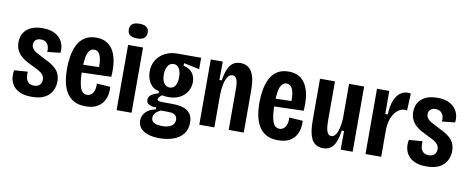

<svg xmlns="http://www.w3.org/2000/svg" viewBox="-71 -1040 3749 1530"><g transform="rotate(10 1803.0 -274.5)"><path d="M206 13Q150 13 113 -3Q76 -19 56 -46Q36 -73 31 -105.5Q26 -138 33 -171L142 -179Q139 -152 144 -129Q149 -106 165 -92Q181 -78 208 -78Q241 -78 256 -95Q271 -112 271 -136Q271 -159 258.5 -175Q246 -191 224.5 -203.5Q203 -216 174 -229Q148 -241 122.5 -255Q97 -269 75.5 -288.5Q54 -308 41 -334.5Q28 -361 28 -397Q28 -440 47 -472Q66 -504 104 -522.5Q142 -541 199 -541Q261 -541 301 -519Q341 -497 359.5 -459Q378 -421 372 -372L267 -361Q270 -384 264 -404Q258 -424 242.5 -437Q227 -450 200 -450Q172 -450 158 -435.5Q144 -421 144 -399Q144 -380 155 -365.5Q166 -351 186.5 -339Q207 -327 236 -313Q267 -298 295 -282.5Q323 -267 344 -248Q365 -229 376.5 -203.5Q388 -178 388 -142Q388 -102 370 -66.5Q352 -31 312.5 -9Q273 13 206 13Z M642 13Q583 13 545 -9Q507 -31 485 -69Q463 -107 454 -155.5Q445 -204 445 -258Q445 -311 454 -361.5Q463 -412 483.5 -452.5Q504 -493 541 -517Q578 -541 633 -541Q686 -541 721 -519Q756 -497 776 -458Q796 -419 802.5 -366.5Q809 -314 804 -254L537 -246V-309L712 -314L694 -288Q697 -344 690 -378.5Q683 -413 668.5 -428.5Q654 -444 633 -444Q609 -444 594 -424Q579 -404 572.5 -365Q566 -326 566 -266Q566 -176 582 -127.5Q598 -79 639 -79Q653 -79 665 -86Q677 -93 685.5 -105.5Q694 -118 698 -137.5Q702 -157 700 -181L810 -174Q813 -146 807.5 -113.5Q802 -81 783.5 -52Q765 -23 730.5 -5Q696 13 642 13Z M892 0V-528H1013V0ZM953 -591Q914 -591 895 -606Q876 -621 876 -650Q876 -680 895 -695Q914 -710 953 -710Q992 -710 1010.5 -694.5Q1029 -679 1029 -651Q1029 -621 1010 -606Q991 -591 953 -591Z M1265 161Q1209 161 1170 147Q1131 133 1111 108Q1091 83 1091 49Q1091 7 1120.5 -22Q1150 -51 1199 -60V-76Q1166 -75 1142.5 -86Q1119 -97 1119 -123Q1119 -150 1141.5 -165.5Q1164 -181 1198 -190V-208Q1151 -215 1124.5 -255Q1098 -295 1098 -349Q1098 -402 1122.5 -442Q1147 -482 1190.5 -505Q1234 -528 1293 -528H1483V-436L1356 -462V-442Q1410 -428 1431 -396.5Q1452 -365 1452 -326Q1452 -285 1431.5 -250Q1411 -215 1372.5 -194.5Q1334 -174 1281 -174Q1272 -174 1256.5 -175Q1241 -176 1227 -179Q1211 -166 1205 -157.5Q1199 -149 1199 -143Q1199 -136 1206 -132Q1213 -128 1224.5 -127Q1236 -126 1251 -126H1318Q1335 -126 1362.5 -124Q1390 -122 1418.5 -111Q1447 -100 1466.5 -74.5Q1486 -49 1486 -3Q1486 53 1456.5 89.5Q1427 126 1377.5 143.5Q1328 161 1265 161ZM1269 62Q1306 62 1328.5 53Q1351 44 1361.5 29Q1372 14 1372 -5Q1372 -25 1363.5 -35.5Q1355 -46 1342 -51Q1329 -56 1316 -57Q1303 -58 1293 -58H1239Q1212 -45 1197.5 -28.5Q1183 -12 1183 9Q1183 28 1193 39.5Q1203 51 1222.5 56.5Q1242 62 1269 62ZM1277 -251Q1306 -251 1321.5 -276Q1337 -301 1337 -344Q1337 -389 1321.5 -415Q1306 -441 1277 -441Q1247 -441 1230 -414.5Q1213 -388 1213 -345Q1213 -316 1220.5 -295Q1228 -274 1242.5 -262.5Q1257 -251 1277 -251Z M1561 0V-341V-528H1658L1657 -379H1676Q1685 -438 1701 -473.5Q1717 -509 1741.5 -525Q1766 -541 1799 -541Q1835 -541 1857.5 -526.5Q1880 -512 1893 -489Q1906 -466 1912 -438Q1918 -410 1919.5 -383Q1921 -356 1921 -334V0H1799V-309Q1799 -329 1798.5 -351Q1798 -373 1793.5 -392Q1789 -411 1780 -422.5Q1771 -434 1754 -434Q1730 -434 1714.5 -409.5Q1699 -385 1691.5 -347Q1684 -309 1683 -268V0Z M2199 13Q2140 13 2102 -9Q2064 -31 2042 -69Q2020 -107 2011 -155.5Q2002 -204 2002 -258Q2002 -311 2011 -361.5Q2020 -412 2040.5 -452.5Q2061 -493 2098 -517Q2135 -541 2190 -541Q2243 -541 2278 -519Q2313 -497 2333 -458Q2353 -419 2359.5 -366.5Q2366 -314 2361 -254L2094 -246V-309L2269 -314L2251 -288Q2254 -344 2247 -378.5Q2240 -413 2225.5 -428.5Q2211 -444 2190 -444Q2166 -444 2151 -424Q2136 -404 2129.5 -365Q2123 -326 2123 -266Q2123 -176 2139 -127.5Q2155 -79 2196 -79Q2210 -79 2222 -86Q2234 -93 2242.5 -105.5Q2251 -118 2255 -137.5Q2259 -157 2257 -181L2367 -174Q2370 -146 2364.5 -113.5Q2359 -81 2340.5 -52Q2322 -23 2287.5 -5Q2253 13 2199 13Z M2565 13Q2529 13 2506 -1.5Q2483 -16 2471 -40Q2459 -64 2453.5 -92Q2448 -120 2446.5 -147Q2445 -174 2445 -195V-528H2566V-224Q2566 -203 2567 -181Q2568 -159 2572 -139Q2576 -119 2585.5 -106.5Q2595 -94 2612 -94Q2629 -94 2641.5 -107.5Q2654 -121 2662 -144Q2670 -167 2674.5 -195Q2679 -223 2680 -252V-528H2802V-215V0H2705L2706 -151H2687Q2679 -92 2663.5 -56Q2648 -20 2624 -3.5Q2600 13 2565 13Z M2906 0V-307V-528H3005L3006 -342H3026Q3029 -411 3046.5 -454.5Q3064 -498 3092 -519Q3120 -540 3153 -540Q3159 -540 3165.5 -539.5Q3172 -539 3178 -537L3172 -399Q3168 -400 3161.5 -400.5Q3155 -401 3149 -401Q3122 -401 3096 -380Q3070 -359 3052.5 -319Q3035 -279 3033 -223V0Z M3400 13Q3344 13 3307 -3Q3270 -19 3250 -46Q3230 -73 3225 -105.5Q3220 -138 3227 -171L3336 -179Q3333 -152 3338 -129Q3343 -106 3359 -92Q3375 -78 3402 -78Q3435 -78 3450 -95Q3465 -112 3465 -136Q3465 -159 3452.5 -175Q3440 -191 3418.5 -203.5Q3397 -216 3368 -229Q3342 -241 3316.5 -255Q3291 -269 3269.5 -288.5Q3248 -308 3235 -334.5Q3222 -361 3222 -397Q3222 -440 3241 -472Q3260 -504 3298 -522.5Q3336 -541 3393 -541Q3455 -541 3495 -519Q3535 -497 3553.5 -459Q3572 -421 3566 -372L3461 -361Q3464 -384 3458 -404Q3452 -424 3436.5 -437Q3421 -450 3394 -450Q3366 -450 3352 -435.5Q3338 -421 3338 -399Q3338 -380 3349 -365.5Q3360 -351 3380.5 -339Q3401 -327 3430 -313Q3461 -298 3489 -282.5Q3517 -267 3538 -248Q3559 -229 3570.5 -203.5Q3582 -178 3582 -142Q3582 -102 3564 -66.5Q3546 -31 3506.5 -9Q3467 13 3400 13Z"/></g></svg>

Font: Bricolage Grotesque Condensed SemiBold
Style: Regular
Weight: 600
Width: 3
Designer: Mathieu Triay
Foundry: Atelier Triay
Version: Version 1.000;gftools[0.9.30]